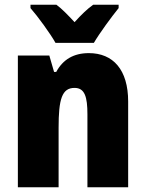

<svg xmlns="http://www.w3.org/2000/svg" viewBox="-20 -786 611 806"><path d="M213 -606H374C398 -647 448 -715 478 -752V-766H371C347 -749 322 -725 293 -693C264 -724 241 -748 217 -766H108V-752C138 -718 192 -644 213 -606ZM353 -563C289 -563 244 -536 216 -484H207L187 -553H55V0H226V-250C226 -370 240 -417 293 -417C336 -417 347 -379 347 -306V0H518V-360C518 -493 455 -563 353 -563Z"/></svg>

Font: Noto Sans Thai Looped Condensed Black
Style: Regular
Weight: 900
Width: 3
Designer: Sasikarn Vongin, Ben Mitchell
Foundry: The Fontpad Ltd
Version: Version 1.001